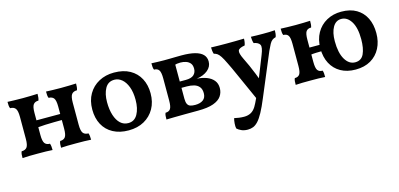

<svg xmlns="http://www.w3.org/2000/svg" viewBox="-65 -875 3185 1531"><g transform="rotate(-15 1527.5 -109.0)"><path d="M353 3Q353 -15 354 -27.5Q355 -40 360 -51Q389 -51 402.5 -69Q416 -87 416 -138V-320Q416 -371 402.5 -389Q389 -407 360 -407Q355 -418 354 -431Q353 -444 353 -461Q375 -460 407.5 -459Q440 -458 475 -458Q511 -458 545 -459Q579 -460 601 -461Q601 -444 599.5 -431Q598 -418 594 -407Q564 -407 550 -389Q536 -371 536 -320V-138Q536 -87 550 -69Q564 -51 594 -51Q598 -40 599.5 -27.5Q601 -15 601 3Q579 1 545 0.5Q511 0 475 0Q440 0 407.5 0.5Q375 1 353 3ZM35 3Q35 -15 36 -27.5Q37 -40 42 -51Q72 -51 86 -69Q100 -87 100 -138V-320Q100 -371 86 -389Q72 -407 42 -407Q37 -418 36 -431Q35 -444 35 -461Q58 -460 91.5 -459Q125 -458 161 -458Q196 -458 228.5 -459Q261 -460 283 -461Q283 -444 281.5 -431Q280 -418 276 -407Q247 -407 233.5 -389Q220 -371 220 -320V-138Q220 -87 233.5 -69Q247 -51 276 -51Q280 -40 281.5 -27.5Q283 -15 283 3Q261 1 228.5 0.5Q196 0 161 0Q125 0 91.5 0.5Q58 1 35 3ZM215 -202V-259H420V-209Q392 -209 354 -208.5Q316 -208 279 -206.5Q242 -205 215 -202Z M911 9Q837 9 783 -20Q729 -49 700.5 -102Q672 -155 672 -226Q672 -300 703.5 -354Q735 -408 790 -437.5Q845 -467 914 -467Q992 -467 1045.5 -437Q1099 -407 1127 -354Q1155 -301 1155 -232Q1155 -160 1124.5 -106Q1094 -52 1039.5 -21.5Q985 9 911 9ZM923 -48Q974 -48 1000 -94.5Q1026 -141 1026 -213Q1026 -276 1009 -320.5Q992 -365 964 -388Q936 -411 903 -411Q851 -411 826 -366Q801 -321 801 -253Q801 -191 816 -144.5Q831 -98 858 -73Q885 -48 923 -48Z M1223 3Q1223 -15 1224 -27.5Q1225 -40 1230 -51Q1258 -51 1270.5 -69Q1283 -87 1283 -138V-320Q1283 -371 1270.5 -389Q1258 -407 1230 -407Q1225 -418 1224 -431Q1223 -444 1223 -461Q1245 -460 1274.5 -459Q1304 -458 1327 -458Q1347 -458 1373 -458.5Q1399 -459 1425 -459.5Q1451 -460 1470 -460Q1538 -460 1581.5 -448.5Q1625 -437 1646.5 -414.5Q1668 -392 1668 -357Q1668 -315 1633 -286Q1598 -257 1541 -249Q1586 -246 1621.5 -232.5Q1657 -219 1678 -193.5Q1699 -168 1699 -130Q1699 -93 1679 -63.5Q1659 -34 1612 -17Q1565 0 1484 0Q1424 0 1376 0.5Q1328 1 1290.5 1.5Q1253 2 1223 3ZM1476 -50Q1517 -50 1541 -68Q1565 -86 1565 -123Q1565 -157 1549 -176Q1533 -195 1506.5 -202.5Q1480 -210 1448 -210H1385V-262H1453Q1500 -262 1520.5 -281.5Q1541 -301 1541 -332Q1541 -361 1527.5 -377Q1514 -393 1492.5 -400Q1471 -407 1447 -407Q1431 -407 1419 -405Q1407 -403 1390 -398L1404 -433V-120Q1404 -91 1412 -75.5Q1420 -60 1436 -55Q1452 -50 1476 -50Z M2089 -298Q2113 -357 2102 -378Q2091 -399 2052 -406Q2048 -418 2046 -432Q2044 -446 2044 -460Q2067 -459 2092 -458.5Q2117 -458 2143 -458Q2170 -458 2195 -458.5Q2220 -459 2242 -461Q2242 -448 2240.5 -433.5Q2239 -419 2234 -406Q2217 -402 2205 -393Q2193 -384 2182.5 -365Q2172 -346 2157 -313L2010 37Q1982 105 1959 147Q1936 189 1915.5 211Q1895 233 1874.5 241Q1854 249 1830 249Q1799 249 1776.5 238.5Q1754 228 1742 216Q1738 199 1740 174Q1742 149 1747 132Q1764 136 1785 139Q1806 142 1828 142Q1859 142 1883 129.5Q1907 117 1925 88Q1936 71 1962.5 13.5Q1989 -44 2020 -124ZM1963 33Q1939 -22 1911 -83Q1883 -144 1857.5 -202Q1832 -260 1811 -302Q1791 -344 1777 -365Q1763 -386 1750.5 -394.5Q1738 -403 1723 -406Q1719 -417 1717 -431.5Q1715 -446 1715 -460Q1744 -459 1777 -458.5Q1810 -458 1841 -458Q1873 -458 1914.5 -458.5Q1956 -459 1987 -460Q1987 -445 1984.5 -430.5Q1982 -416 1978 -406Q1929 -398 1922.5 -378Q1916 -358 1941 -307Q1956 -278 1972.5 -240.5Q1989 -203 2004.5 -164.5Q2020 -126 2032 -92Z M2785 9Q2714 9 2662.5 -20Q2611 -49 2583 -102Q2555 -155 2555 -227Q2555 -300 2585.5 -354Q2616 -408 2669.5 -437.5Q2723 -467 2790 -467Q2865 -467 2915.5 -437Q2966 -407 2992 -354Q3018 -301 3018 -230Q3018 -160 2990 -106Q2962 -52 2910 -21.5Q2858 9 2785 9ZM2290 3Q2290 -15 2291 -27.5Q2292 -40 2297 -51Q2325 -51 2337.5 -69Q2350 -87 2350 -138V-320Q2350 -371 2337.5 -389Q2325 -407 2297 -407Q2292 -418 2291 -431Q2290 -444 2290 -461Q2312 -460 2344.5 -459Q2377 -458 2412 -458Q2446 -458 2478.5 -459Q2511 -460 2533 -461Q2533 -444 2532 -431Q2531 -418 2527 -407Q2498 -407 2485.5 -389Q2473 -371 2473 -320V-138Q2473 -87 2485.5 -69Q2498 -51 2527 -51Q2531 -40 2532 -27.5Q2533 -15 2533 3Q2511 1 2478.5 0.5Q2446 0 2412 0Q2377 0 2344.5 0.5Q2312 1 2290 3ZM2467 -198V-256H2561V-203Q2541 -203 2513 -202Q2485 -201 2467 -198ZM2796 -48Q2847 -48 2868 -93.5Q2889 -139 2889 -214Q2889 -309 2857 -360Q2825 -411 2776 -411Q2731 -411 2706 -367.5Q2681 -324 2681 -252Q2681 -156 2713 -102Q2745 -48 2796 -48Z"/></g></svg>

Font: Vollkorn SemiBold
Style: Regular
Weight: 600
Designer: Friedrich Althausen
Foundry: Friedrich Althausen
Version: Version 5.000